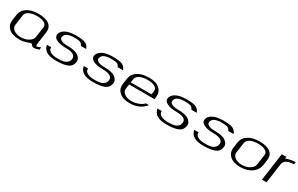

<svg xmlns="http://www.w3.org/2000/svg" viewBox="185 -1753 4667 3006"><g transform="rotate(30 2518.5 -250.0)"><path d="M523.4 -167 549.8 -354.5Q556.6 -404.3 507.3 -431.2Q458 -458 377 -458Q295.9 -458 238.8 -431.2Q181.6 -404.3 174.8 -354.5L148.4 -167Q141.6 -115.2 190.9 -78.6Q240.2 -42 318.4 -42Q396.5 -42 456.5 -78.6Q516.6 -115.2 523.4 -167ZM599.6 -121.1Q588.9 -42 604.5 -42Q628.9 -42 675.8 -65.4L669.9 -20.5Q609.4 0 583 0Q562.5 0 551.3 -6.8Q540 -13.7 536.6 -21.5Q533.2 -29.3 525.9 -36.1Q518.6 -43 505.9 -43Q498 -43 472.2 -32.2Q446.3 -21.5 403.8 -10.7Q361.3 0 312.5 0Q185.5 0 122.1 -59.1Q58.6 -118.2 71.3 -208L85.9 -312.5Q98.6 -400.4 176.8 -450.2Q254.9 -500 382.8 -500Q511.7 -500 575.2 -449.7Q638.7 -399.4 627 -312.5Z M1059.6 -500Q1174.8 -500 1225.1 -478.5Q1275.4 -457 1298.8 -395.5H1201.2Q1186.5 -434.6 1155.3 -446.3Q1124 -458 1053.7 -458Q971.7 -458 926.3 -436.5Q880.9 -415 873 -364.3Q870.1 -337.9 893.6 -320.8Q917 -303.7 949.2 -297.9Q981.4 -292 1019.5 -292Q1159.2 -292 1218.3 -247.1Q1277.3 -202.1 1269.5 -146.5V-145.5Q1257.8 -62.5 1186.5 -31.2Q1115.2 0 976.6 0Q756.8 0 732.4 -145.5H811.5Q804.7 -95.7 853 -68.8Q901.4 -42 982.4 -42Q1040 -42 1080.1 -49.3Q1120.1 -56.6 1150.4 -81.1Q1180.7 -105.5 1186.5 -146.5Q1201.2 -250 1013.7 -250Q907.2 -250 845.2 -280.8Q783.2 -311.5 790 -364.3Q798.8 -424.8 867.7 -462.4Q936.5 -500 1059.6 -500Z M1725.6 -500Q1840.8 -500 1891.1 -478.5Q1941.4 -457 1964.8 -395.5H1867.2Q1852.5 -434.6 1821.3 -446.3Q1790 -458 1719.7 -458Q1637.7 -458 1592.3 -436.5Q1546.9 -415 1539.1 -364.3Q1536.1 -337.9 1559.6 -320.8Q1583 -303.7 1615.2 -297.9Q1647.5 -292 1685.5 -292Q1825.2 -292 1884.3 -247.1Q1943.4 -202.1 1935.5 -146.5V-145.5Q1923.8 -62.5 1852.5 -31.2Q1781.2 0 1642.6 0Q1422.9 0 1398.4 -145.5H1477.5Q1470.7 -95.7 1519 -68.8Q1567.4 -42 1648.4 -42Q1706.1 -42 1746.1 -49.3Q1786.1 -56.6 1816.4 -81.1Q1846.7 -105.5 1852.5 -146.5Q1867.2 -250 1679.7 -250Q1573.2 -250 1511.2 -280.8Q1449.2 -311.5 1456.1 -364.3Q1464.8 -424.8 1533.7 -462.4Q1602.5 -500 1725.6 -500Z M2616.2 -250H2158.2L2146.5 -167Q2139.6 -115.2 2189 -78.6Q2238.3 -42 2316.4 -42Q2377.9 -42 2440.9 -65.9Q2503.9 -89.8 2532.2 -125H2588.9Q2489.3 0 2310.5 0Q2183.6 0 2120.1 -59.1Q2056.6 -118.2 2069.3 -208L2084 -312.5Q2096.7 -400.4 2174.8 -450.2Q2252.9 -500 2380.9 -500Q2507.8 -500 2571.3 -440.9Q2634.8 -381.8 2622.1 -292ZM2164.1 -292H2539.1L2547.9 -354.5Q2554.7 -404.3 2505.4 -431.2Q2456.1 -458 2375 -458Q2293.9 -458 2236.8 -431.2Q2179.7 -404.3 2172.9 -354.5Z M3057.6 -500Q3172.9 -500 3223.1 -478.5Q3273.4 -457 3296.9 -395.5H3199.2Q3184.6 -434.6 3153.3 -446.3Q3122.1 -458 3051.8 -458Q2969.7 -458 2924.3 -436.5Q2878.9 -415 2871.1 -364.3Q2868.2 -337.9 2891.6 -320.8Q2915 -303.7 2947.3 -297.9Q2979.5 -292 3017.6 -292Q3157.2 -292 3216.3 -247.1Q3275.4 -202.1 3267.6 -146.5V-145.5Q3255.9 -62.5 3184.6 -31.2Q3113.3 0 2974.6 0Q2754.9 0 2730.5 -145.5H2809.6Q2802.7 -95.7 2851.1 -68.8Q2899.4 -42 2980.5 -42Q3038.1 -42 3078.1 -49.3Q3118.2 -56.6 3148.4 -81.1Q3178.7 -105.5 3184.6 -146.5Q3199.2 -250 3011.7 -250Q2905.3 -250 2843.3 -280.8Q2781.2 -311.5 2788.1 -364.3Q2796.9 -424.8 2865.7 -462.4Q2934.6 -500 3057.6 -500Z M3723.6 -500Q3838.9 -500 3889.2 -478.5Q3939.5 -457 3962.9 -395.5H3865.2Q3850.6 -434.6 3819.3 -446.3Q3788.1 -458 3717.8 -458Q3635.7 -458 3590.3 -436.5Q3544.9 -415 3537.1 -364.3Q3534.2 -337.9 3557.6 -320.8Q3581.1 -303.7 3613.3 -297.9Q3645.5 -292 3683.6 -292Q3823.2 -292 3882.3 -247.1Q3941.4 -202.1 3933.6 -146.5V-145.5Q3921.9 -62.5 3850.6 -31.2Q3779.3 0 3640.6 0Q3420.9 0 3396.5 -145.5H3475.6Q3468.8 -95.7 3517.1 -68.8Q3565.4 -42 3646.5 -42Q3704.1 -42 3744.1 -49.3Q3784.2 -56.6 3814.5 -81.1Q3844.7 -105.5 3850.6 -146.5Q3865.2 -250 3677.7 -250Q3571.3 -250 3509.3 -280.8Q3447.3 -311.5 3454.1 -364.3Q3462.9 -424.8 3531.7 -462.4Q3600.6 -500 3723.6 -500Z M4519.5 -167 4545.9 -354.5Q4552.7 -404.3 4503.4 -431.2Q4454.1 -458 4373 -458Q4292 -458 4234.9 -431.2Q4177.7 -404.3 4170.9 -354.5L4144.5 -167Q4137.7 -115.2 4187 -78.6Q4236.3 -42 4314.5 -42Q4392.6 -42 4452.6 -78.6Q4512.7 -115.2 4519.5 -167ZM4608.4 -208Q4595.7 -118.2 4514.6 -59.1Q4433.6 0 4308.6 0Q4181.6 0 4118.2 -59.1Q4054.7 -118.2 4067.4 -208L4082 -312.5Q4094.7 -400.4 4172.9 -450.2Q4251 -500 4378.9 -500Q4507.8 -500 4571.3 -449.7Q4634.8 -399.4 4623 -312.5Z M5024.4 -500 5018.6 -458Q4939.5 -458 4891.6 -431.6Q4843.8 -405.3 4836.9 -354.5L4787.1 0H4704.1L4774.4 -500H4857.4L4852.5 -466.8Q4937.5 -500 5024.4 -500Z"/></g></svg>

Font: okolaks
Style: RegularItalic
Weight: 500
Italic angle: -8°
Version: Version 000.6.0